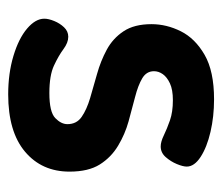

<svg xmlns="http://www.w3.org/2000/svg" viewBox="-56 -464 530 457"><g transform="rotate(90 208.5 -236.0)"><path d="M205 9Q155 9 113.5 -3.5Q72 -16 48.5 -36Q25 -56 25 -77Q25 -87 30.5 -100.5Q36 -114 45.5 -124Q55 -134 68 -134Q82 -134 97.5 -122.5Q113 -111 136.5 -100Q160 -89 202 -89Q247 -89 261.5 -103Q276 -117 276 -132Q276 -154 258.5 -166Q241 -178 214 -186Q187 -194 156.5 -202.5Q126 -211 99 -225.5Q72 -240 55 -265.5Q38 -291 38 -332Q38 -368 55 -402Q72 -436 111 -458.5Q150 -481 217 -481Q258 -481 294.5 -472.5Q331 -464 354 -449Q377 -434 377 -416Q377 -407 371 -392.5Q365 -378 354.5 -366Q344 -354 329 -354Q318 -354 302.5 -361.5Q287 -369 267 -376Q247 -383 219 -383Q194 -383 179 -376Q164 -369 157 -359Q150 -349 150 -338Q150 -320 167 -310Q184 -300 211.5 -293Q239 -286 269.5 -277.5Q300 -269 327.5 -252.5Q355 -236 372 -209Q389 -182 389 -137Q389 -71 341.5 -31Q294 9 205 9Z"/></g></svg>

Font: Dosis ExtraLight
Style: Bold
Weight: 700
Version: Version 3.001; ttfautohint (v1.8.2)